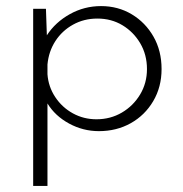

<svg xmlns="http://www.w3.org/2000/svg" viewBox="-20 -423 602 631"><path d="M305 8Q253 8 207 -17Q161 -42 136 -83V188H89V-394H131L134 -307Q162 -350 209.5 -376.5Q257 -403 312 -403Q368 -403 413 -376Q458 -349 484.5 -302.5Q511 -256 511 -196Q511 -137 483.5 -90.5Q456 -44 409.5 -18Q363 8 305 8ZM297 -31Q343 -31 380.5 -53Q418 -75 440.5 -112.5Q463 -150 463 -196Q463 -243 441 -280.5Q419 -318 382.5 -340Q346 -362 300 -362Q256 -362 220 -342Q184 -322 162 -288Q140 -254 136 -211V-179Q139 -138 161.5 -104Q184 -70 219.5 -50.5Q255 -31 297 -31Z"/></svg>

Font: Synthetic Light
Style: Regular
Weight: 300
Designer: Santiago Orozco
Foundry: Typemade
Version: Version 2.000; ttfautohint (v1.8.4.7-5d5b)